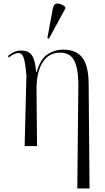

<svg xmlns="http://www.w3.org/2000/svg" viewBox="-20 -824 591 1083"><path d="M416 239 422 -352Q421 -440 398 -483.5Q375 -527 319 -527Q273 -527 243 -499.5Q213 -472 199 -424Q185 -376 186 -316L189 0H119L129 -397Q123 -469 114 -497Q105 -525 83 -525Q73 -525 59.5 -519Q46 -513 30 -500L24 -508Q40 -521 58 -530Q76 -539 100 -539Q139 -539 158.5 -514Q178 -489 184 -418H187Q208 -492 248.5 -518Q289 -544 335 -544Q411 -544 445 -498Q479 -452 480 -354L485 239ZM256 -606 247 -609 278 -776Q283 -805 305 -804Q327 -803 348 -785V-775Z"/></svg>

Font: Noto Serif Display SemiCondensed Light
Style: Regular
Weight: 300
Width: 4
Designer: Monotype Design Team
Foundry: Monotype Imaging Inc.
Version: Version 2.009